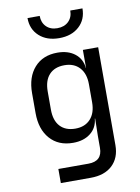

<svg xmlns="http://www.w3.org/2000/svg" viewBox="-102 -853 805 1101"><g transform="rotate(-10 300.0 -302.5)"><path d="M161 180V98H336Q417 98 417 20V-50L419 -150H417Q412 -97 372.5 -66Q333 -35 271 -35Q186 -35 137 -90.5Q88 -146 88 -240V-356Q88 -450 137 -505Q186 -560 271 -560Q333 -560 372.5 -529Q412 -498 417 -445H418V-550H507V20Q507 94 461.5 137Q416 180 335 180ZM298 -113Q354 -113 386 -148Q418 -183 418 -245V-350Q418 -412 386 -447Q354 -482 298 -482Q241 -482 209.5 -448Q178 -414 178 -350V-245Q178 -181 209.5 -147Q241 -113 298 -113ZM297 -640Q225 -640 181 -680Q137 -720 137 -785H208Q208 -746 232 -722Q256 -698 296 -698Q337 -698 361.5 -722Q386 -746 386 -785H457Q457 -720 413 -680Q369 -640 297 -640Z"/></g></svg>

Font: JetBrainsMono NF
Style: Regular
Weight: 400
Designer: Philipp Nurullin, Konstantin Bulenkov
Foundry: JetBrains
Version: Version 2.251; ttfautohint (v1.8.3);Nerd Fonts 2.2.2